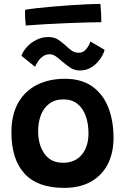

<svg xmlns="http://www.w3.org/2000/svg" viewBox="-20 -926 626 959"><path d="M300 12.5Q168 12.5 102.5 -58.8Q37 -130 37 -265Q37 -353 70.8 -412.5Q104.5 -472 164.8 -502.2Q225 -532.5 304 -532.5Q386 -532.5 439.8 -495Q493.5 -457.5 520.2 -391Q547 -324.5 547 -237Q547 -161.5 518 -105.5Q489 -49.5 434 -18.5Q379 12.5 300 12.5ZM295 -113Q327 -113 350.8 -124.2Q374.5 -135.5 390.5 -155.8Q406.5 -176 414.2 -202.5Q422 -229 422 -259Q422 -309 408 -347.5Q394 -386 366.2 -407.8Q338.5 -429.5 297 -429.5Q254 -429.5 225.8 -408Q197.5 -386.5 184 -350.5Q170.5 -314.5 170.5 -272Q170.5 -202.5 202.2 -157.8Q234 -113 295 -113ZM87 -647.5Q95 -670 114.5 -691.5Q134 -713 161.8 -727Q189.5 -741 221.5 -741Q251 -741 271.2 -727.5Q291.5 -714 308.5 -698Q323 -684 338.2 -673.2Q353.5 -662.5 373 -662.5Q395.5 -662.5 410 -680Q424.5 -697.5 431.5 -719L502.5 -677Q500 -665 490.8 -648Q481.5 -631 466 -614Q450.5 -597 428.8 -585.5Q407 -574 379 -574Q351 -574 329 -589.2Q307 -604.5 288 -621Q273 -635 258.2 -645Q243.5 -655 228.5 -655Q209 -655 194.2 -644.5Q179.5 -634 169.8 -619.2Q160 -604.5 155 -592.5ZM486 -815Q456.5 -815 410 -813.8Q363.5 -812.5 309.8 -810.2Q256 -808 203.2 -805Q150.5 -802 109 -798.5Q106.5 -818.5 105.5 -838.5Q104.5 -858.5 105.5 -877Q126.5 -881 163.2 -885.2Q200 -889.5 244.8 -893.2Q289.5 -897 334.8 -900Q380 -903 418.8 -904.8Q457.5 -906.5 481.5 -906.5Q482.5 -896.5 484.2 -870.2Q486 -844 486 -815Z"/></svg>

Font: Grandstander Thin SemiBold
Style: Regular
Weight: 600
Version: Version 1.200